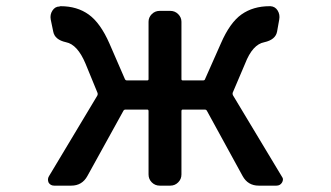

<svg xmlns="http://www.w3.org/2000/svg" viewBox="-20 -584 1040 604"><path d="M711.9 -292Q710.9 -288.1 712.9 -284.2L866.2 -29.3Q870.1 -24.4 870.1 -19.5Q870.1 -14.6 867.2 -9.8Q861.3 0 849.6 0H793.9Q759.8 0 743.2 -30.3L630.9 -235.4Q628.9 -239.3 624 -239.3H554.7Q550.8 -239.3 550.8 -234.4V-35.2Q550.8 -20.5 540.5 -10.3Q530.3 0 515.6 0H482.4Q467.8 0 457.5 -10.3Q447.3 -20.5 447.3 -35.2V-234.4Q447.3 -239.3 443.4 -239.3H375Q370.1 -239.3 368.2 -235.4L254.9 -30.3Q238.3 0 204.1 0H150.4Q138.7 0 132.8 -9.8Q130.9 -14.6 130.9 -19.5Q130.9 -24.4 133.8 -29.3L286.1 -283.2Q288.1 -287.1 287.1 -291L249 -383.8Q223.6 -444.3 187.5 -451.2Q152.3 -459 147.5 -484.4L139.6 -522.5Q136.7 -538.1 145 -550.8Q153.3 -563.5 167 -563.5Q168.9 -564.5 170.9 -564.5Q222.7 -564.5 259.3 -538.1Q295.9 -511.7 324.2 -447.3L373 -335Q375 -331.1 378.9 -331.1H443.4Q447.3 -331.1 447.3 -335V-515.6Q447.3 -529.3 457.5 -539.6Q467.8 -549.8 482.4 -549.8H515.6Q530.3 -549.8 540.5 -539.6Q550.8 -529.3 550.8 -515.6V-335Q550.8 -331.1 554.7 -331.1H619.1Q624 -331.1 625 -335L674.8 -447.3Q703.1 -512.7 739.7 -538.6Q776.4 -564.5 828.1 -564.5Q830.1 -564.5 831.1 -564.5Q845.7 -563.5 853.5 -550.8Q861.3 -538.1 858.4 -522.5L851.6 -484.4Q846.7 -459 811.5 -451.2Q774.4 -444.3 751 -383.8Z"/></svg>

Font: Gen Jyuu Gothic L Monospace Medium
Style: Regular
Weight: 500
Designer: [Source Han Sans]
Ryoko NISHIZUKA  (kana & ideographs); Paul D. Hunt (Latin, Greek & Cyrillic); Wenlong ZHANG  (bopomofo
Version: Version 1.002.20150607